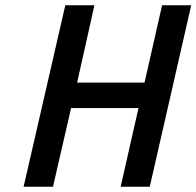

<svg xmlns="http://www.w3.org/2000/svg" viewBox="-20 -712 749 732"><path d="M551 0 709 -692H598L531 -397H274L340 -692H229L70 0H182L251 -300H508L440 0Z"/></svg>

Font: RazerF5 SemiBold
Style: Italic
Weight: 600
Foundry: Razer Inc.
Version: Version 2